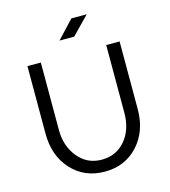

<svg xmlns="http://www.w3.org/2000/svg" viewBox="-133 -1018 1015 1149"><g transform="rotate(-15 374.5 -444.0)"><path d="M577 -286V-705H660V-286Q660 -149 580 -62Q500 25 375 25Q249 25 169 -62Q89 -149 89 -286V-705H172V-286Q172 -187 228.5 -118Q285 -49 375 -49Q465 -49 521 -115Q577 -181 577 -286ZM405 -803H314L417 -913H512Z"/></g></svg>

Font: Metropolitano
Style: Regular
Weight: 400
Designer: Fonts by Alex Slobzheninov & Chris M. Simpson / Changes by Cristiano Sobral
Foundry: Fonts by Alex Slobzheninov & Chris M. Simpson / Changes by Cristiano Sobral
Version: Version 1.00;August 30, 2020;FontCreator 13.0.0.2681 64-bit